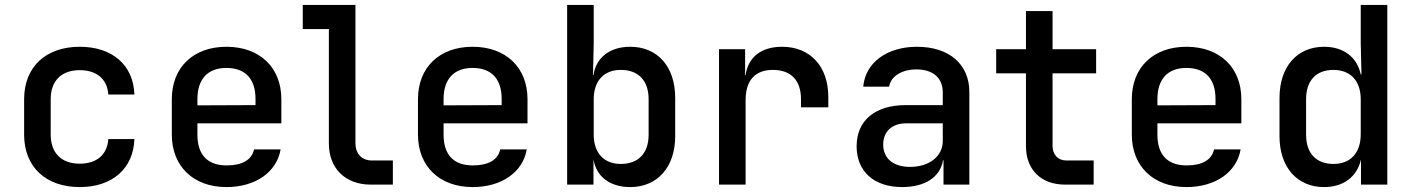

<svg xmlns="http://www.w3.org/2000/svg" viewBox="-20 -750 5740 780"><path d="M304 10C436 10 522 -65 526 -185H420C416 -121 372 -85 304 -85C230 -85 186 -128 186 -203V-348C186 -422 230 -465 304 -465C372 -465 416 -429 420 -366H526C522 -486 436 -560 304 -560C167 -560 78 -479 78 -347V-203C78 -71 167 10 304 10Z M1123 -347C1123 -476 1035 -560 900 -560C765 -560 678 -476 678 -347V-203C678 -75 765 10 900 10C1017 10 1104 -50 1120 -143H1012C1003 -100 963 -78 901 -78C823 -78 782 -121 782 -203V-249H1123ZM782 -347C782 -428 823 -474 900 -474C977 -474 1018 -429 1018 -348V-323L782 -322Z M1576 0V-98H1491C1450 -98 1424 -125 1424 -169V-730H1210V-632H1316V-167C1316 -66 1383 0 1486 0Z M2123 -347C2123 -476 2035 -560 1900 -560C1765 -560 1678 -476 1678 -347V-203C1678 -75 1765 10 1900 10C2017 10 2104 -50 2120 -143H2012C2003 -100 1963 -78 1901 -78C1823 -78 1782 -121 1782 -203V-249H2123ZM1782 -347C1782 -428 1823 -474 1900 -474C1977 -474 2018 -429 2018 -348V-323L1782 -322Z M2540 -560C2458 -560 2401 -516 2391 -445H2389L2392 -573V-730H2284V0H2391V-103C2402 -32 2459 10 2540 10C2650 10 2723 -70 2723 -197V-352C2723 -480 2651 -560 2540 -560ZM2615 -203C2615 -126 2572 -84 2502 -84C2434 -84 2392 -128 2392 -203V-347C2392 -422 2434 -466 2502 -466C2572 -466 2615 -424 2615 -347Z M3157 -560C3073 -560 3019 -518 3009 -445H3007V-550H2901V0H3009V-343C3009 -424 3048 -466 3120 -466C3194 -466 3234 -423 3234 -347V-314H3345V-356C3345 -481 3271 -560 3157 -560Z M3705 -560C3583 -560 3495 -495 3487 -398H3592C3599 -440 3643 -468 3703 -468C3770 -468 3810 -434 3810 -374V-323H3659C3536 -323 3460 -261 3460 -156C3460 -53 3531 10 3645 10C3738 10 3800 -31 3811 -99H3813V0H3918V-376C3918 -489 3836 -560 3705 -560ZM3677 -72C3609 -72 3568 -106 3568 -163C3568 -216 3604 -249 3662 -249H3810V-177C3810 -115 3755 -72 3677 -72Z M4423 0V-98H4312C4278 -98 4256 -122 4256 -157V-452H4433V-550H4256V-705H4148V-550H4027V-452H4148V-156C4148 -60 4210 0 4307 0Z M5023 -347C5023 -476 4935 -560 4800 -560C4665 -560 4578 -476 4578 -347V-203C4578 -75 4665 10 4800 10C4917 10 5004 -50 5020 -143H4912C4903 -100 4863 -78 4801 -78C4723 -78 4682 -121 4682 -203V-249H5023ZM4682 -347C4682 -428 4723 -474 4800 -474C4877 -474 4918 -429 4918 -348V-323L4682 -322Z M5508 -573 5511 -448H5508C5493 -518 5438 -560 5359 -560C5250 -560 5178 -480 5178 -352V-197C5178 -70 5250 10 5359 10C5438 10 5493 -32 5509 -102V0H5616V-730H5508ZM5397 -84C5328 -84 5286 -126 5286 -203V-347C5286 -424 5328 -466 5397 -466C5466 -466 5508 -422 5508 -346V-205C5508 -128 5466 -84 5397 -84Z"/></svg>

Font: Tekne LDO SemiBold
Style: Regular
Weight: 600
Monospace: yes
Designer: Alessio Laiso, Mario Rullo, Paolo Rosset
Foundry: Alessio Laiso
Version: Version 1.000;hotconv 1.0.109;makeotfexe 2.5.65596